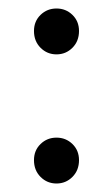

<svg xmlns="http://www.w3.org/2000/svg" viewBox="-20 -423 236 452"><path d="M113 -295Q91 -295 75.5 -310.5Q60 -326 60 -350Q60 -373 75.5 -388Q91 -403 113 -403Q135 -403 150.5 -388Q166 -373 166 -350Q166 -326 150.5 -310.5Q135 -295 113 -295ZM113 9Q91 9 75.5 -6.5Q60 -22 60 -46Q60 -69 75.5 -84Q91 -99 113 -99Q135 -99 150.5 -84Q166 -69 166 -46Q166 -22 150.5 -6.5Q135 9 113 9Z"/></svg>

Font: Average
Style: Regular
Weight: 400
Designer: Eduardo Tunni
Foundry: Eduardo Rodriguez Tunni
Version: Version 1.003; ttfautohint (v1.8.4.7-5d5b)